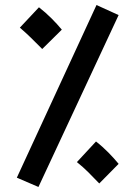

<svg xmlns="http://www.w3.org/2000/svg" viewBox="-20 -714 533 764"><path d="M133 30 452 -654 364 -694 47 -7ZM148 -519 226 -596C202 -625 170 -658 135 -685L59 -604C94 -574 113 -554 148 -519ZM375 16 452 -62C428 -91 397 -124 362 -151L286 -69C321 -41 340 -20 375 16Z"/></svg>

Font: Noto Sans Arabic UI Cn SmBd
Style: Regular
Weight: 600
Width: 3
Designer: Monotype Design Team, Nadine Chahine and Nizar Qandah
Foundry: Monotype Imaging Inc.
Version: Version 2.010